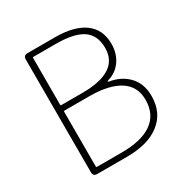

<svg xmlns="http://www.w3.org/2000/svg" viewBox="-166 -863 965 999"><g transform="rotate(-30 316.0 -363.0)"><path d="M134 0Q110 0 110 -24V-702Q110 -726 134 -726H300Q412 -726 473 -683Q537 -638 537 -550Q537 -492 507.5 -450Q478 -408 428 -394Q422 -392 422 -389.5Q422 -387 428 -386Q496 -375 539 -330Q582 -285 582 -211Q582 -109 509 -54Q439 0 313 0ZM147 -38Q147 -33 152 -33H300Q417 -33 479 -75Q545 -120 545 -209Q545 -290 481.5 -330.5Q418 -371 300 -371H152Q147 -371 147 -366ZM147 -409Q147 -404 152 -404H278Q498 -404 498 -548Q498 -626 444 -661Q393 -694 285 -694H152Q147 -694 147 -689Z"/></g></svg>

Font: Resource Han Rounded JP ExtraLight
Style: Regular
Weight: 250
Designer: Cyano Hao (round all glyphs); Ryoko NISHIZUKA 西塚涼子 (kana, bopomofo & ideographs); Paul D. Hunt (Latin, Greek & Cyrillic)
Foundry: Cyano Hao
Version: 0.990